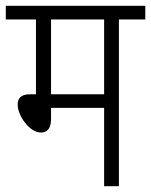

<svg xmlns="http://www.w3.org/2000/svg" viewBox="-20 -642 521 662"><path d="M390 -575H481V-622H0V-575H104V-317H84C51 -317 41 -302 41 -281C41 -243 82 -185 121 -185C141 -185 156 -197 156 -231V-270H339V0H390ZM339 -575V-317H156V-575Z"/></svg>

Font: Noto Sans Devanagari Condensed Light
Style: Regular
Weight: 300
Width: 3
Designer: Jelle Bosma - Monotype Design Team
Foundry: Monotype Imaging Inc.
Version: Version 2.004